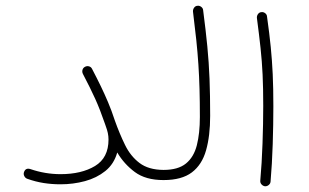

<svg xmlns="http://www.w3.org/2000/svg" viewBox="-20 -629 1071 666"><path d="M63 -31.2Q68.4 -47.9 85.4 -42.5Q136.7 -24.9 189.9 -24.9Q262.7 -24.9 309.6 -53.2Q356.4 -81.5 356.4 -145Q356.4 -156.7 354 -167.7Q351.6 -178.7 347.7 -189Q347.2 -190.4 346.7 -191.9Q345.7 -195.3 344.2 -199.2Q327.1 -249 310.3 -286.1Q293.5 -323.2 267.6 -372.6Q264.2 -379.4 266.1 -386.5Q268.1 -393.6 274.4 -397Q281.2 -400.9 288.6 -398.9Q295.9 -397 299.3 -390.1Q316.4 -357.4 329.6 -330.1Q342.8 -302.7 354.7 -274.7Q366.7 -246.6 378.4 -210.9Q394.5 -165.5 413.6 -126.5Q432.6 -87.4 463.9 -63.7Q495.1 -40 546.9 -39.6H547.4Q564.9 -39.6 564.9 -22Q564.9 -4.4 547.4 -4.4H546.9Q485.4 -4.4 447.8 -32.2Q410.2 -60.1 386.7 -100.1Q375.5 -60.1 345.5 -35.9Q315.4 -11.7 274.7 -0.7Q233.9 10.3 189.9 10.3Q160.2 10.3 131.8 5.9Q103.5 1.5 74.7 -8.8Q67.9 -11.2 64.5 -17.8Q61 -24.4 63 -31.2Z M529.8 -22Q529.8 -39.6 547.4 -39.6Q597.7 -39.6 625 -61.8Q652.3 -84 662.8 -125.2Q673.3 -166.5 673.3 -223.1Q673.3 -276.4 672.1 -320.1Q670.9 -363.8 668.2 -404.8Q665.5 -445.8 660.9 -490Q656.2 -534.2 649.4 -588.9Q648.9 -596.2 653.3 -602.3Q657.7 -608.4 664.6 -608.9Q671.9 -609.9 678 -605.2Q684.1 -600.6 684.6 -593.8Q693.8 -523.4 699.2 -467.8Q704.6 -412.1 706.8 -355.7Q709 -299.3 709 -227.1Q709 -157.7 694.8 -107.7Q680.7 -57.6 645.5 -31Q610.4 -4.4 547.4 -4.4Q540 -4.4 534.9 -9.5Q529.8 -14.6 529.8 -22Z M871.1 -566.9Q870.6 -574.2 875 -580.3Q879.4 -586.4 886.7 -586.9Q893.6 -587.9 899.7 -583.3Q905.8 -578.6 906.2 -571.8Q914.6 -512.2 919.2 -465.6Q923.8 -418.9 926 -371.3Q928.2 -323.7 928.2 -260.3Q928.2 -198.2 926 -129.2Q923.8 -60.1 918.5 1Q918 7.8 912.1 12.7Q906.2 17.6 898.9 17.1Q892.1 16.1 887.2 10.7Q882.3 5.4 882.8 -2Q888.2 -62 890.6 -131.1Q893.1 -200.2 893.1 -261.7Q893.1 -323.7 890.9 -370.1Q888.7 -416.5 883.8 -462.2Q878.9 -507.8 871.1 -566.9Z"/></svg>

Font: Mikhak-DS1-FD ExtraLight
Style: Regular
Weight: 200
Designer: Amin Abedi
Version: Version 3.2